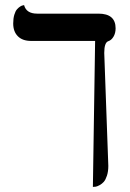

<svg xmlns="http://www.w3.org/2000/svg" viewBox="-20 -570 515 759"><path d="M392.1 -360.8 408.2 85.9Q408.2 107.9 402.8 124.3Q397.5 140.6 390.4 148.7Q383.3 156.7 373.8 161.9Q364.3 167 358.4 168Q352.5 168.9 347.2 168.9L356 -408.2H103Q68.8 -408.2 50.5 -426.8Q32.2 -445.3 32.2 -477.1Q32.2 -497.1 36.6 -511.7Q41 -526.4 47.4 -533.4Q53.7 -540.5 60.1 -544.4Q66.4 -548.3 70.8 -548.8L75.2 -549.8Q84 -516.1 127 -516.1H369.1Q437 -516.1 437 -458Q437 -439 428.7 -425Q420.4 -411.1 408.2 -407.2Q392.1 -401.9 392.1 -360.8Z"/></svg>

Font: Common Serif
Style: Regular
Weight: 400
Designer: Philipp H. Poll, Khaled Hosny
Foundry: Stefan Peev, Context Ltd.
Version: Version 1.026